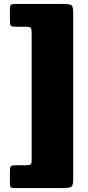

<svg xmlns="http://www.w3.org/2000/svg" viewBox="-20 -800 445 970"><path d="M300 150H54.5Q38.5 150 34.2 146Q30 142 30 125V63Q30 46.5 34 40.8Q38 35 55.5 35H106.5Q128 35 134 31.2Q140 27.5 140 6V-629Q140 -651 136.2 -658Q132.5 -665 110.5 -665H58.5Q38.5 -665 34.2 -670.2Q30 -675.5 30 -696V-751Q30 -771 34.8 -775.5Q39.5 -780 58.5 -780H300Q332.5 -780 341.2 -773.2Q350 -766.5 350 -732.5V102.5Q350 136 341.2 143Q332.5 150 300 150Z"/></svg>

Font: Besley* Fatface
Style: Regular
Weight: 900
Designer: Owen Earl
Foundry: indestructible type*
Version: Version 3.000; ttfautohint (v1.8.3)